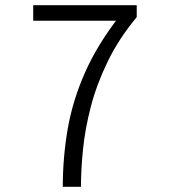

<svg xmlns="http://www.w3.org/2000/svg" viewBox="-20 -720 656 740"><path d="M222 0Q222 -113 240.8 -222.2Q259.5 -331.5 307.5 -440.2Q355.5 -549 443 -661L460 -640H108V-700H507V-654Q437.5 -570.5 394.8 -482.2Q352 -394 329.8 -307.8Q307.5 -221.5 299.8 -143Q292 -64.5 292 0Z"/></svg>

Font: Overpass Mono Light
Style: Regular
Weight: 300
Monospace: yes
Designer: Delve Withrington, Dave Bailey
Foundry: Delve Fonts LLC
Version: Version 4.000